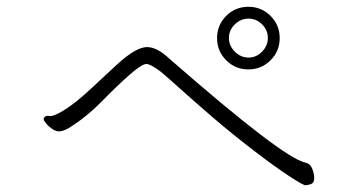

<svg xmlns="http://www.w3.org/2000/svg" viewBox="-20 -664 1040 567"><path d="M713.5 -459Q752 -459 779 -486Q806 -513 806 -551.5Q806 -590 779 -617Q752 -644 713.5 -644Q675 -644 648 -617Q621 -590 621 -551.5Q621 -513 648 -486Q675 -459 713.5 -459ZM714 -494Q691 -494 673.5 -511.5Q656 -529 656 -552Q656 -575 673.5 -592Q691 -609 714 -609Q737 -609 754 -592Q771 -575 771 -552Q771 -529 754 -511.5Q737 -494 714 -494ZM481 -490Q444 -525 414 -525Q382 -525 326 -474Q293 -443 247 -400.5Q201 -358 169 -338.5Q137 -319 126 -321.5Q115 -324 110 -316Q109 -315 109 -311.5Q109 -308 116.5 -299Q124 -290 134.5 -283Q145 -276 154.5 -276Q164 -276 180 -284Q233 -316 280 -364Q327 -412 363 -443.5Q399 -475 412 -475Q425 -475 455 -452Q472 -438 512 -402Q552 -366 606.5 -319Q661 -272 726 -222Q791 -172 833 -144.5Q875 -117 882 -117Q889 -117 898.5 -120.5Q908 -124 908 -137.5Q908 -151 902 -166Q896 -181 881 -184Q814 -199 481 -490Z"/></svg>

Font: LXGW WenKai TC Light
Style: Regular
Weight: 300
Designer: LXGW / Fontworks Inc.
Foundry: LXGW / Fontworks Inc.
Version: Version 1.330